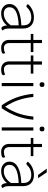

<svg xmlns="http://www.w3.org/2000/svg" viewBox="1233 -2056 833 3339"><g transform="rotate(90 1649.5 -386.5)"><path d="M510 -17Q505 -8 494 -1.5Q483 5 473 5Q452 5 438.5 -21.5Q425 -48 422 -92Q388 -45 332 -17.5Q276 10 213 10Q141 10 95.5 -30.5Q50 -71 50 -135Q50 -228 144 -280.5Q238 -333 421 -341V-373Q421 -514 278 -514Q228 -514 185.5 -495Q143 -476 102 -434Q97 -429 88 -429Q79 -429 69 -436Q59 -443 51 -456Q94 -506 154 -533Q214 -560 281 -560Q373 -560 424.5 -510.5Q476 -461 476 -373V-132Q476 -86 483.5 -60.5Q491 -35 510 -17ZM421 -160V-295Q262 -288 184 -249Q106 -210 106 -136Q106 -89 136 -62.5Q166 -36 218 -36Q276 -36 329 -68.5Q382 -101 421 -160Z M914 -31Q914 -14 900 -6Q869 10 812 10Q750 10 712 -27.5Q674 -65 674 -126V-505H570V-550H674V-700H729V-550H886V-505H729V-137Q729 -88 751 -63Q773 -38 814 -38Q860 -38 900 -57Q914 -49 914 -31Z M1288 -31Q1288 -14 1274 -6Q1243 10 1186 10Q1124 10 1086 -27.5Q1048 -65 1048 -126V-505H944V-550H1048V-700H1103V-550H1260V-505H1103V-137Q1103 -88 1125 -63Q1147 -38 1188 -38Q1234 -38 1274 -57Q1288 -49 1288 -31Z M1423 -550H1478V0H1423ZM1410 -697V-705Q1410 -723 1420 -732.5Q1430 -742 1448 -742H1455Q1492 -742 1492 -705V-697Q1492 -679 1482.5 -669Q1473 -659 1455 -659H1448Q1430 -659 1420 -669Q1410 -679 1410 -697Z M2062 -550Q2049 -400 2000 -265Q1951 -130 1863 0H1811Q1724 -123 1675.5 -257.5Q1627 -392 1611 -550H1666Q1680 -407 1721 -288.5Q1762 -170 1836 -59Q1912 -173 1953 -292Q1994 -411 2007 -550Z M2195 -550H2250V0H2195ZM2182 -697V-705Q2182 -723 2192 -732.5Q2202 -742 2220 -742H2227Q2264 -742 2264 -705V-697Q2264 -679 2254.5 -669Q2245 -659 2227 -659H2220Q2202 -659 2192 -669Q2182 -679 2182 -697Z M2723 -31Q2723 -14 2709 -6Q2678 10 2621 10Q2559 10 2521 -27.5Q2483 -65 2483 -126V-505H2379V-550H2483V-700H2538V-550H2695V-505H2538V-137Q2538 -88 2560 -63Q2582 -38 2623 -38Q2669 -38 2709 -57Q2723 -49 2723 -31Z M3251 -17Q3246 -8 3235 -1.5Q3224 5 3214 5Q3193 5 3179.5 -21.5Q3166 -48 3163 -92Q3129 -45 3073 -17.5Q3017 10 2954 10Q2882 10 2836.5 -30.5Q2791 -71 2791 -135Q2791 -228 2885 -280.5Q2979 -333 3162 -341V-373Q3162 -514 3019 -514Q2969 -514 2926.5 -495Q2884 -476 2843 -434Q2838 -429 2829 -429Q2820 -429 2810 -436Q2800 -443 2792 -456Q2835 -506 2895 -533Q2955 -560 3022 -560Q3114 -560 3165.5 -510.5Q3217 -461 3217 -373V-132Q3217 -86 3224.5 -60.5Q3232 -35 3251 -17ZM3162 -160V-295Q3003 -288 2925 -249Q2847 -210 2847 -136Q2847 -89 2877 -62.5Q2907 -36 2959 -36Q3017 -36 3070 -68.5Q3123 -101 3162 -160ZM2913 -783H2977L3079 -632H3023Z"/></g></svg>

Font: Krub Light
Style: Regular
Weight: 300
Designer: Ekaluck Peanpanawate
Foundry: Cadson Demak Co.,Ltd.
Version: Version 1.000; ttfautohint (v1.6)